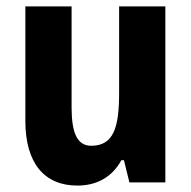

<svg xmlns="http://www.w3.org/2000/svg" viewBox="-20 -568 596 598"><path d="M495 -548H351V-279C351 -173 335 -114 264 -114C221 -114 203 -153 203 -233V-548H59V-191C59 -60 118 10 221 10C281 10 329 -16 358 -69H366L383 0H495Z"/></svg>

Font: Noto Sans Bengali Condensed
Style: Bold
Weight: 700
Width: 3
Designer: Joana Ranito - Universal Thirst; Jelle Bosma - Monotype Design Team
Foundry: Universal Thirst ehf.
Version: Version 3.000